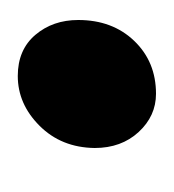

<svg xmlns="http://www.w3.org/2000/svg" viewBox="-10 -484 196 216"><g transform="rotate(-90 88.0 -376.0)"><path d="M29.5 -367.5Q30 -405 54.5 -429.5Q79 -454 110.5 -454Q140 -454 156.8 -434.2Q173.5 -414.5 173.5 -386Q173.5 -347.5 150 -323Q126.5 -298.5 90.5 -298.5Q65.5 -298.5 47.5 -318Q29.5 -337.5 29.5 -367.5Z"/></g></svg>

Font: Merriweather 24pt
Style: Bold Italic
Weight: 700
Italic angle: -7.8°
Designer: Eben Sorkin
Foundry: Eben Sorkin
Version: Version 2.101